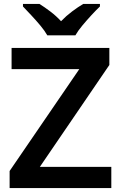

<svg xmlns="http://www.w3.org/2000/svg" viewBox="-20 -958 616 978"><path d="M547 0H29V-87L384 -606H39V-714H537V-627L183 -108H547ZM221 -778Q208 -801 185.5 -828Q163 -855 139 -880.5Q115 -906 97 -925V-938H181Q208 -921 237 -899Q266 -877 291 -850Q317 -877 347 -899.5Q377 -922 404 -938H489V-925Q470 -907 446 -881Q422 -855 399.5 -828Q377 -801 364 -778Z"/></svg>

Font: Noto Sans Gurmukhi UI SemiBold
Style: Regular
Weight: 600
Designer: Jelle Bosma - Monotype Design Team
Foundry: Monotype Imaging Inc.
Version: Version 2.004; ttfautohint (v1.8.4.7-5d5b)